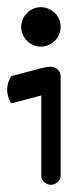

<svg xmlns="http://www.w3.org/2000/svg" viewBox="-20 -354 189 535"><path d="M0 -104C0 -88 7 -71 12 -66L95 -88V136C95 150 109 161 122 161C135 161 149 150 149 136V-143C149 -157 135 -168 122 -168C113 -168 102 -166 95 -164L12 -142C7 -137 0 -120 0 -104ZM39 -279C39 -249 64 -224 94 -224C124 -224 149 -249 149 -279C149 -309 124 -334 94 -334C64 -334 39 -309 39 -279Z"/></svg>

Font: Ekmelos
Style: Regular
Weight: 500
Designer: Thomas Richter (thomas-richter@aon.at)
Version: Version 2.58